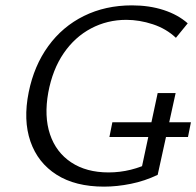

<svg xmlns="http://www.w3.org/2000/svg" viewBox="-20 -687 732 716"><path d="M368 9Q261 9 191 -35.5Q121 -80 93.5 -159.5Q66 -239 87 -343Q107 -442 160 -515Q213 -588 293 -627.5Q373 -667 472 -667Q537 -667 590.5 -649.5Q644 -632 680 -600L636 -546Q600 -580 550 -596.5Q500 -613 451 -613Q380 -613 319.5 -581Q259 -549 217.5 -488.5Q176 -428 160 -342Q144 -253 166.5 -186Q189 -119 245.5 -81.5Q302 -44 385 -44Q427 -44 467.5 -54Q508 -64 547 -84L503 -36L568 -340H635L568 -35Q520 -12 468 -1.5Q416 9 368 9ZM388 -176 399 -231H692L681 -176Z"/></svg>

Font: Ysabeau Office
Style: Italic
Weight: 400
Italic angle: -12°
Designer: Christian Thalmann (Catharsis Fonts)
Version: Version 2.001;gftools[0.9.30]; featfreeze: tnum,lnum,ss02